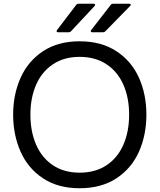

<svg xmlns="http://www.w3.org/2000/svg" viewBox="-20 -993 851 1023"><path d="M50 -382Q50 -489 89.5 -578Q129 -667 209 -720Q289 -773 404 -773Q520 -773 600.5 -720Q681 -667 720.5 -578.5Q760 -490 760 -382Q760 -274 720.5 -185Q681 -96 600.5 -43Q520 10 404 10Q289 10 209 -43Q129 -96 89.5 -185.5Q50 -275 50 -382ZM668 -382Q668 -472 637.5 -541.5Q607 -611 547.5 -650.5Q488 -690 404 -690Q321 -690 262 -650.5Q203 -611 172.5 -541.5Q142 -472 142 -382Q142 -292 172.5 -222Q203 -152 262 -112.5Q321 -73 404 -73Q488 -73 547.5 -112.5Q607 -152 637.5 -222Q668 -292 668 -382ZM290 -821Q284 -821 282 -824.5Q280 -828 284 -833L386 -967Q390 -973 399 -973H479Q485 -973 486.5 -969.5Q488 -966 484 -961L358 -826Q353 -821 346 -821ZM472 -821Q466 -821 464 -825Q462 -829 466 -833L570 -967Q574 -973 583 -973H668Q675 -973 676.5 -969.5Q678 -966 673 -961L541 -826Q536 -821 529 -821Z"/></svg>

Font: Open Sauce Two
Style: Regular
Weight: 400
Designer: Alfredo Marco Pradil
Foundry: Creative Sauce Fz LLC
Version: Version 1.477